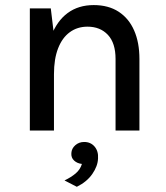

<svg xmlns="http://www.w3.org/2000/svg" viewBox="-20 -514 652 756"><path d="M435 0V-282Q435 -344.5 404.8 -376.8Q374.5 -409 324.5 -409Q284.5 -409 254.8 -387.2Q225 -365.5 208.8 -323.8Q192.5 -282 192.5 -222H158.5Q158.5 -310.5 181.2 -371Q204 -431.5 246.5 -462.8Q289 -494 349 -494Q407 -494 447.2 -467.8Q487.5 -441.5 508.2 -394Q529 -346.5 529 -282V0ZM97.5 0V-481H180L192.5 -377V0ZM282.5 221.5 234 196.5Q260 184 278 168.8Q296 153.5 302.5 131.5Q284 129.5 271.8 118.2Q259.5 107 261 88.5Q262 70.5 276.5 57.8Q291 45 311.5 45Q337 45 352.5 63.2Q368 81.5 366 110Q365 140 343.5 171Q322 202 282.5 221.5Z"/></svg>

Font: Karla Medium
Style: Regular
Weight: 500
Designer: Jonathan Pinhorn
Version: Version 2.001